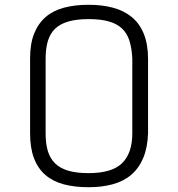

<svg xmlns="http://www.w3.org/2000/svg" viewBox="-20 -697 746 804"><path d="M351 87Q293 87 247.5 75Q202 63 170.5 36Q139 9 122.5 -34Q106 -77 106 -139V-453Q106 -514 123 -556.5Q140 -599 171.5 -626Q203 -653 248.5 -665Q294 -677 351 -677Q408 -677 454 -664.5Q500 -652 532.5 -625Q565 -598 582.5 -554.5Q600 -511 600 -449V-140Q598 -79 580 -36Q562 7 530 34.5Q498 62 452.5 74.5Q407 87 351 87ZM534 -451Q532 -495 522 -526.5Q512 -558 490.5 -578Q469 -598 435 -607.5Q401 -617 351 -617Q301 -617 266.5 -607Q232 -597 211 -577Q190 -557 180.5 -525.5Q171 -494 171 -451V-138Q171 -95 180.5 -64Q190 -33 211 -12.5Q232 8 266.5 18Q301 28 351 28Q449 28 491.5 -14Q534 -56 534 -138Z"/></svg>

Font: Cafe24 Ssurround air
Style: Light
Weight: 300
Designer: Cafe24 thkim, hmlim, mnelim, sdjeong, hskwak & 4IRTF
Foundry: Cafe24
Version: Version 1.001